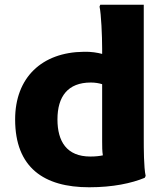

<svg xmlns="http://www.w3.org/2000/svg" viewBox="-20 -780 704 812"><path d="M588 -194V-760H404L401 -752C408 -721 412 -627 412 -575V-552C393 -557 366 -562 334 -561C157 -559 44 -452 44 -275C44 -71 166 12 357 12C458 12 536 -5 592 -28L596 -36C588 -72 588 -154 588 -194ZM223 -275C223 -372 267 -431 364 -431C383 -431 399 -428 412 -424V-183C412 -161 412 -141 415 -123C401 -120 384 -118 362 -118C262 -118 223 -182 223 -275Z"/></svg>

Font: Kufam Arabic Latin Roman Bold
Style: Regular
Weight: 700
Designer: Wael Morcos & Artur Schmal
Version: Version 1.200;PS 001.200;hotconv 1.0.88;makeotf.lib2.5.64775